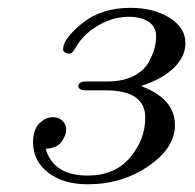

<svg xmlns="http://www.w3.org/2000/svg" viewBox="-20 -462 500 493"><path d="M64.9 -96.2Q64.9 -129.4 81.1 -145.3Q97.2 -161.1 116.2 -161.1Q130.4 -161.1 140.1 -152.1Q149.9 -143.1 149.9 -128.9Q149.9 -113.8 137.5 -97.4Q125 -81.1 97.2 -80.1Q117.2 -11.2 205.1 -11.2Q274.9 -11.2 314 -57.6Q353 -104 353 -160.2Q353 -230 251 -230H202.1Q181.2 -230 181.2 -241.2Q181.2 -253.4 206.1 -252.9H256.8Q295.9 -252.9 323 -266.8Q350.1 -280.8 361.6 -302Q373 -323.2 377 -339.1Q380.9 -355 380.9 -368.2Q380.9 -394 360.8 -406.5Q340.8 -418.9 311 -418.9Q272 -418.9 235.1 -398.4Q198.2 -377.9 178.2 -346.2Q170.4 -332 165 -327.1Q160.2 -323.2 153.1 -324.7Q146 -326.2 143.1 -331.1Q142.1 -332 142.1 -335.9Q142.1 -362.8 191.2 -402.3Q240.2 -441.9 314.9 -441.9Q374 -441.9 415 -416.5Q456.1 -391.1 456.1 -351.1Q456.1 -316.9 426.5 -287.8Q397 -258.8 341.8 -241.2Q428.7 -209 429.2 -141.1Q429.2 -82 361.1 -35.4Q293 11.2 205.1 11.2Q143.1 11.2 104 -18.6Q64.9 -48.3 64.9 -96.2Z"/></svg>

Font: CMU Classical Serif
Style: Italic
Weight: 500
Italic angle: -14.04°
Version: Version 0.7.0